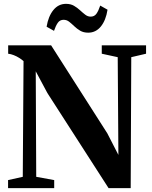

<svg xmlns="http://www.w3.org/2000/svg" viewBox="-20 -979 789 999"><path d="M22 0V-42L98.5 -59L102.5 -661Q93 -669.5 79.5 -678Q66 -686.5 51.2 -692.2Q36.5 -698 22.5 -699.5V-743H246L538.5 -285L596 -173L592.5 -681.5L509.5 -699.5V-743H740V-699.5L663 -681.5L660 0H545L226.5 -495L166 -608L168.5 -59L262 -42V0ZM439 -809Q414.5 -809 397.2 -819.2Q380 -829.5 366.5 -842.5Q353 -855.5 340 -865.8Q327 -876 311 -876Q291.5 -876 280.8 -860.5Q270 -845 261 -818.5L222.5 -840Q231.5 -894.5 257.8 -926.8Q284 -959 323.5 -959Q347.5 -959 364.8 -949Q382 -939 396 -926Q410 -913 423.2 -902.8Q436.5 -892.5 451 -892.5Q470.5 -892 481.5 -907.2Q492.5 -922.5 501.5 -950L539.5 -928.5Q531 -873.5 504.8 -841.2Q478.5 -809 439 -809Z"/></svg>

Font: Merriweather 72pt
Style: Bold
Weight: 700
Version: Version 2.100